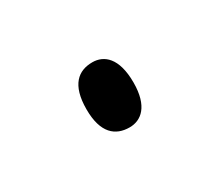

<svg xmlns="http://www.w3.org/2000/svg" viewBox="-37 -134 230 202"><g transform="rotate(-30 78.5 -33.5)"><path d="M80 6C94 6 107 -4 107 -33C107 -63 94 -73 80 -73C63 -73 50 -63 50 -33C50 -4 63 6 80 6Z"/></g></svg>

Font: Noto Serif ExtraCondensed Thin
Style: Regular
Weight: 100
Width: 2
Designer: Monotype Design Team
Foundry: Monotype Imaging Inc.
Version: Version 2.013